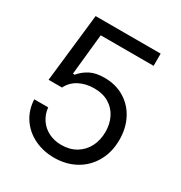

<svg xmlns="http://www.w3.org/2000/svg" viewBox="-168 -824 904 958"><g transform="rotate(30 283.5 -345.0)"><path d="M48.8 -190.4H128.9Q132.8 -153.3 152.3 -123.8Q171.9 -94.2 204.6 -77.4Q237.3 -60.5 279.3 -60.5Q327.1 -60.5 363.3 -82.3Q399.4 -104 418.7 -141.8Q438 -179.7 438 -227.1Q438 -271.5 420.2 -308.1Q402.3 -344.7 367.2 -366.2Q332 -387.7 281.7 -387.7Q233.9 -387.7 196 -368.2Q158.2 -348.6 139.2 -310.5H62L106.4 -703.1H481V-632.8H176.3L151.9 -397.5H162.1Q184.1 -424.8 216.8 -441.9Q249.5 -459 299.8 -459Q364.3 -459 413.8 -429.2Q463.4 -399.4 490.7 -346.9Q518.1 -294.4 518.1 -227.5Q518.1 -156.7 487.3 -102.1Q456.5 -47.4 402.3 -17.3Q348.1 12.7 279.3 12.7Q216.8 12.7 165 -12.5Q113.3 -37.6 82.3 -84Q51.3 -130.4 48.8 -190.4Z"/></g></svg>

Font: Wand UI Pro
Style: Regular
Weight: 400
Designer: Andreas Faust
Version: Version 1.003;FEAKit 1.0